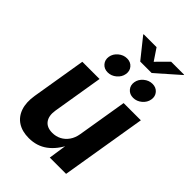

<svg xmlns="http://www.w3.org/2000/svg" viewBox="-266 -1036 1155 1155"><g transform="rotate(45 311.5 -458.5)"><path d="M204.4 6.8Q148.2 6.8 109.9 -17.7Q71.7 -42.3 55.8 -88.5Q40 -134.6 50.4 -198.7L107.8 -545.9H254.2L201.2 -224.2Q193 -173.6 214.3 -144.5Q235.5 -115.5 282 -115.5Q312.9 -115.5 339 -128.9Q365 -142.3 383 -167.9Q401 -193.5 406.9 -229.8L459.1 -545.9H605.7L515.4 0H376.9L397.3 -136.3H405.8Q373 -67.5 322.9 -30.3Q272.9 6.8 204.4 6.8ZM476.9 -608.4Q446.7 -608.4 428.8 -629.3Q411 -650.2 415.7 -679.7Q420.6 -709.2 445.5 -730Q470.4 -750.8 500.7 -750.8Q530.9 -750.8 548.8 -730Q566.7 -709.2 561.7 -679.7Q557 -650.2 532.1 -629.3Q507.2 -608.4 476.9 -608.4ZM260.5 -608.4Q230.3 -608.4 212.4 -629.3Q194.6 -650.2 199.3 -679.7Q204.2 -709.2 229.1 -730Q254 -750.8 284.3 -750.8Q314.5 -750.8 332.4 -730Q350.3 -709.2 345.3 -679.7Q340.6 -650.2 315.7 -629.3Q290.8 -608.4 260.5 -608.4ZM361.4 -923.9 411.3 -849.5 485.5 -923.9H595.9L595.2 -920.5L450.6 -793.1H353.1L251.1 -920.5L251.8 -923.9Z"/></g></svg>

Font: Adwaita Sans
Style: Italic
Weight: 400
Italic angle: -9.39999°
Designer: Rasmus Andersson
Foundry: rsms
Version: Version 4.001;git-9221beed3